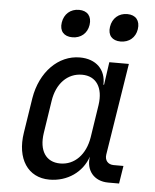

<svg xmlns="http://www.w3.org/2000/svg" viewBox="-55 -823 710 880"><g transform="rotate(5 300.0 -383.5)"><path d="M475 -649C514 -649 543 -673 549 -712C555 -752 534 -777 495 -777C456 -777 427 -752 421 -712C415 -673 436 -649 475 -649ZM253 -649C292 -649 321 -673 327 -712C333 -752 312 -777 273 -777C234 -777 205 -752 199 -712C193 -673 214 -649 253 -649ZM205 10C288 10 356 -38 381 -111C371 -48 409 0 475 0H525L538 -82H493C467 -82 451 -100 455 -127L522 -550H432L417 -445H414C417 -514 371 -560 296 -560C197 -560 115 -477 95 -355L70 -194C51 -73 106 10 205 10ZM248 -68C182 -68 149 -119 161 -200L184 -350C196 -431 246 -482 313 -482C378 -482 412 -431 400 -350L377 -200C364 -119 314 -68 248 -68Z"/></g></svg>

Font: JetBrains Mono
Style: Italic
Weight: 400
Italic angle: -9°
Monospace: yes
Designer: Philipp Nurullin, Konstantin Bulenkov
Foundry: JetBrains
Version: Version 2.305